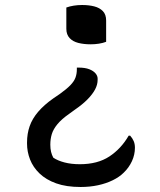

<svg xmlns="http://www.w3.org/2000/svg" viewBox="-20 -565 640 767"><path d="M245 -535Q259 -540 275 -542.5Q291 -545 308 -545Q335 -545 356.5 -539.5Q378 -534 391 -520.5Q404 -507 404 -483V-398Q391 -393 375 -390.5Q359 -388 342 -388Q315 -388 293 -393.5Q271 -399 258 -413Q245 -427 245 -450ZM302 182Q245 182 204.5 167.5Q164 153 138 128Q112 103 100 72Q88 41 88 9V4Q88 -31 98.5 -61Q109 -91 132.5 -118.5Q156 -146 193 -172L218 -189Q246 -209 261 -224.5Q276 -240 281.5 -255Q287 -270 287 -288V-295H293Q320 -295 336.5 -288.5Q353 -282 361.5 -272Q370 -262 370 -251V-246Q370 -227 360 -208Q350 -189 330 -168.5Q310 -148 278 -126L256 -110Q226 -89 209.5 -69Q193 -49 187 -29.5Q181 -10 181 13Q181 29 184 41.5Q187 54 193 65Q211 77 238 84Q265 91 299 91Q370 91 417 60Q464 29 494 -23H500Q509 -13 514 -1.5Q519 10 519 25Q519 53 507 79Q495 105 474 125Q457 142 430.5 155Q404 168 371.5 175Q339 182 302 182Z"/></svg>

Font: Code D Ace
Style: Regular
Weight: 400
Version: Version 1.085; ttfautohint (v1.8.4.7-5d5b);Nerd Fonts 3.0.2